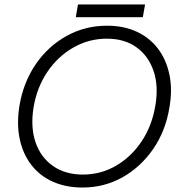

<svg xmlns="http://www.w3.org/2000/svg" viewBox="-20 -827 812 859"><path d="M349 12Q274 12 215.5 -14.5Q157 -41 119.5 -90Q82 -139 68 -206Q54 -273 67 -354Q85 -460 140.5 -540.5Q196 -621 278.5 -666.5Q361 -712 459 -712Q534 -712 592 -685Q650 -658 687 -609Q724 -560 738 -493Q752 -426 738 -346Q721 -241 665 -160Q609 -79 527.5 -33.5Q446 12 349 12ZM351 -46Q431 -46 499 -85.5Q567 -125 613.5 -194.5Q660 -264 675 -354Q690 -442 667 -509.5Q644 -577 590.5 -615.5Q537 -654 458 -654Q378 -654 308.5 -614.5Q239 -575 192 -505.5Q145 -436 130 -346Q116 -258 139 -190.5Q162 -123 217 -84.5Q272 -46 351 -46ZM319 -750 329 -807H629L619 -750Z"/></svg>

Font: Figtree Light Light
Style: Italic
Weight: 300
Italic angle: -9.5°
Version: Version 2.000